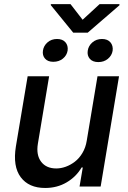

<svg xmlns="http://www.w3.org/2000/svg" viewBox="-20 -923 634 950"><path d="M409.1 -226.2 462.4 -545.5H568.9L478 0H373.6L389.6 -94.5H383.9Q357.2 -48.7 310 -20.8Q262.8 7.1 203.5 7.1Q122.5 7.1 82.6 -46.2Q42.6 -99.4 58.6 -198.5L116.8 -545.5H223L167.3 -211.3Q158.4 -155.9 183.6 -122.7Q208.8 -89.5 258.5 -89.5Q281.6 -89.5 305.2 -98Q328.8 -106.5 350.3 -122.9Q371.8 -139.2 387.8 -166Q403.8 -192.8 409.1 -226.2ZM328.8 -902.7 388.8 -825.3 473 -902.7H571V-897L414.1 -761.4H342.3L231.5 -897.4V-902.7ZM414.1 -671.9Q417.6 -696.4 437.1 -713.2Q456.7 -730.1 484.7 -730.1Q512.4 -730.1 526.5 -713.4Q540.5 -696.7 537.3 -671.9Q533.4 -648.1 513.8 -631.9Q494.3 -615.8 466.6 -615.8Q438.6 -615.8 424.5 -631.9Q410.5 -648.1 414.1 -671.9ZM192.5 -672.9Q196 -696.7 215.2 -713.4Q234.4 -730.1 262.1 -730.1Q289.8 -730.1 303.8 -713.8Q317.8 -697.4 314.6 -672.9Q310.7 -648.8 291.2 -633Q271.7 -617.2 243.6 -617.2Q216.6 -617.2 202.8 -633Q188.9 -648.8 192.5 -672.9Z"/></svg>

Font: Karasuma Gothic
Style: Medium Italic
Weight: 500
Italic angle: 9.39998°
Designer: Rasmus Andersson / Ryoko Nishizuka
Foundry: Genbu
Version: Version 1.00